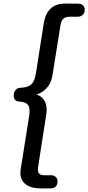

<svg xmlns="http://www.w3.org/2000/svg" viewBox="-20 -865 490 1065"><path d="M93 93Q93 86 95 72L142 -223Q143 -236 144 -248Q144 -277 130 -288.5Q116 -300 84 -302Q71 -303 63.5 -311.5Q56 -320 56 -334Q56 -352 65.5 -364.5Q75 -377 91 -378Q133 -379 152.5 -396Q172 -413 179 -457L223 -737Q241 -845 341 -845H409Q450 -845 450 -809Q450 -792 438.5 -782Q427 -772 409 -772H364Q323 -772 316 -728L271 -447Q264 -403 238 -375.5Q212 -348 181 -341Q206 -335 222.5 -312.5Q239 -290 239 -255Q239 -249 237 -233L191 63Q190 68 190 76Q190 92 199 99.5Q208 107 226 107H264Q279 107 289 116.5Q299 126 299 140Q299 180 259 180H208Q151 180 122 157Q93 134 93 93Z"/></svg>

Font: SN Pro
Style: Italic
Weight: 400
Italic angle: -9°
Designer: Tobias Whetton
Foundry: Supernotes
Version: Version 1.003